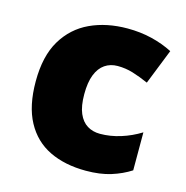

<svg xmlns="http://www.w3.org/2000/svg" viewBox="-89 -647 718 742"><g transform="rotate(15 269.5 -276.5)"><path d="M318 10Q234 10 172 -20Q110 -50 76 -113Q42 -176 42 -274Q42 -375 80 -438.5Q118 -502 183.5 -532.5Q249 -563 333 -563Q384 -563 429.5 -552Q475 -541 514 -521L458 -380Q424 -395 394.5 -404Q365 -413 333 -413Q304 -413 282 -398Q260 -383 248 -352.5Q236 -322 236 -275Q236 -227 248.5 -198Q261 -169 283 -155.5Q305 -142 334 -142Q375 -142 416.5 -155Q458 -168 495 -191V-39Q461 -17 418 -3.5Q375 10 318 10Z"/></g></svg>

Font: Noto Sans Thai Black
Style: Regular
Weight: 900
Version: Version 2.001